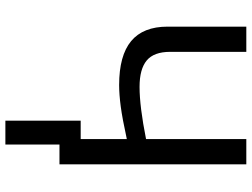

<svg xmlns="http://www.w3.org/2000/svg" viewBox="-130 -598 927 707"><g transform="rotate(90 333.5 -244.5)"><path d="M424.3 -78.1V199.2H512.2V0H585V-688H492.2V-318.8C412.4 -302.9 348.3 -294.9 299.8 -294.9C256.2 -294.9 223.8 -303.7 202.6 -321.3C181.5 -338.9 170.9 -367.7 170.9 -407.7V-688H78.1V-397.9C78.1 -338.1 95.9 -293.4 131.3 -263.9C166.8 -234.5 220.7 -219.7 293 -219.7C316.1 -219.7 342.4 -221.7 372.1 -225.6C401.7 -229.5 441.7 -237 492.2 -248V-78.1Z"/></g></svg>

Font: Arimo
Style: Regular
Weight: 400
Designer: Steve Matteson
Foundry: Monotype Imaging Inc.
Version: Version 1.32